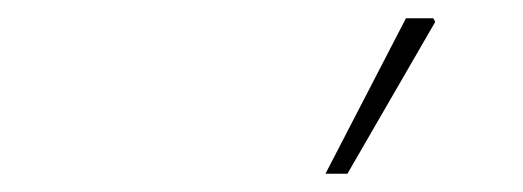

<svg xmlns="http://www.w3.org/2000/svg" viewBox="-20 -750 572 210"><path d="M336 -560 424 -730H454L456 -726L360 -560Z"/></svg>

Font: Source Sans 3 ExtraLight
Style: Italic
Weight: 250
Italic angle: -11°
Designer: Paul D. Hunt
Foundry: Adobe
Version: Version 3.046;hotconv 1.0.118;makeotfexe 2.5.65603